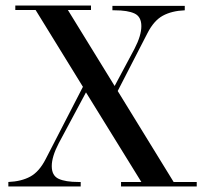

<svg xmlns="http://www.w3.org/2000/svg" viewBox="-20 -670 727 690"><path d="M644 -649V-633Q597 -631 565 -613.5Q533 -596 510 -551L403 -343L604 -16H687V0H415V-16H488L289 -338L191 -155Q166 -107 166 -73Q166 -39 190.5 -27.5Q215 -16 262 -16H270V0H10V-16Q57 -18 89 -35.5Q121 -53 144 -98L278 -358L108 -634H35V-650H307V-634H224L392 -361L463 -494Q488 -542 488 -576Q488 -610 463.5 -621.5Q439 -633 392 -633H384V-649Z"/></svg>

Font: Elsie
Style: Regular
Weight: 400
Designer: Alejandro Inler
Foundry: Alejandro Inler
Version: 1.002